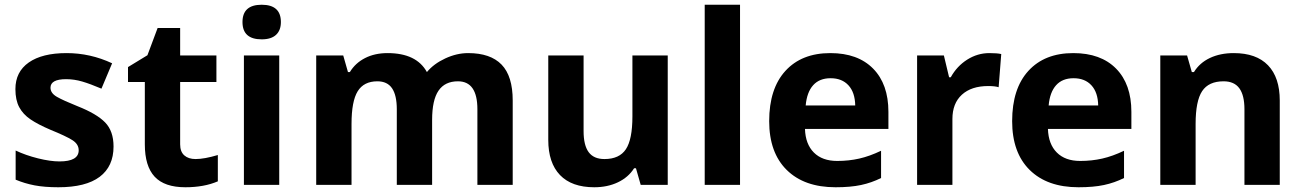

<svg xmlns="http://www.w3.org/2000/svg" viewBox="-20 -780 5494 810"><path d="M46 -22V-145Q88 -125 140 -112Q192 -99 231 -99Q312 -99 312 -146Q312 -172 285 -189Q258 -206 194 -232Q140 -255 108.5 -276.5Q77 -298 61 -328Q45 -358 45 -404Q45 -477 101.5 -516.5Q158 -556 261 -556Q361 -556 453 -513L408 -406Q361 -426 327 -436Q293 -446 259 -446Q193 -446 193 -410Q193 -387 220 -371.5Q247 -356 307 -332Q388 -300 423.5 -263.5Q459 -227 459 -162Q459 -78 400.5 -34Q342 10 226 10Q168 10 126 2Q84 -6 46 -22Z M591 -171V-434H520V-497L602 -547L645 -662H740V-546H893V-434H740V-171Q740 -140 757.5 -124.5Q775 -109 805 -109Q842 -109 899 -126V-15Q841 10 762 10Q674 10 632.5 -34.5Q591 -79 591 -171Z M1003 -687Q1003 -760 1084 -760Q1165 -760 1165 -687Q1165 -652 1144.5 -633Q1124 -614 1084 -614Q1003 -614 1003 -687ZM1009 -546H1158V0H1009Z M1314 -546H1428L1448 -476H1456Q1479 -514 1520 -535Q1561 -556 1615 -556Q1737 -556 1781 -476Q1810 -511 1858.5 -533.5Q1907 -556 1955 -556Q2049 -556 2096 -507.5Q2143 -459 2143 -356V0H1994V-319Q1994 -437 1912 -437Q1857 -437 1830 -397.5Q1803 -358 1803 -274V0H1654V-319Q1654 -378 1634 -407.5Q1614 -437 1572 -437Q1515 -437 1489 -395Q1463 -353 1463 -257V0H1314Z M2293 -190V-546H2442V-227Q2442 -167 2463.5 -138Q2485 -109 2530 -109Q2593 -109 2620.5 -150.5Q2648 -192 2648 -289V-546H2797V0H2683L2663 -70H2655Q2631 -32 2587 -11Q2543 10 2487 10Q2392 10 2342.5 -41.5Q2293 -93 2293 -190Z M2953 -760H3102V0H2953Z M3225 -269Q3225 -406 3293.5 -481Q3362 -556 3483 -556Q3599 -556 3663.5 -490.5Q3728 -425 3728 -308V-236H3376Q3378 -172 3413.5 -136.5Q3449 -101 3512 -101Q3561 -101 3605 -111Q3649 -121 3697 -144V-29Q3657 -9 3612.5 0.5Q3568 10 3505 10Q3373 10 3299 -63Q3225 -136 3225 -269ZM3588 -335Q3587 -390 3559.5 -420Q3532 -450 3484 -450Q3437 -450 3410.5 -420.5Q3384 -391 3379 -335Z M3849 -546H3962L3984 -454H3991Q4017 -501 4060.5 -528.5Q4104 -556 4154 -556Q4187 -556 4204 -552L4193 -412Q4178 -417 4149 -417Q4078 -417 4038 -380.5Q3998 -344 3998 -278V0H3849Z M4250 -269Q4250 -406 4318.5 -481Q4387 -556 4508 -556Q4624 -556 4688.5 -490.5Q4753 -425 4753 -308V-236H4401Q4403 -172 4438.5 -136.5Q4474 -101 4537 -101Q4586 -101 4630 -111Q4674 -121 4722 -144V-29Q4682 -9 4637.5 0.5Q4593 10 4530 10Q4398 10 4324 -63Q4250 -136 4250 -269ZM4613 -335Q4612 -390 4584.5 -420Q4557 -450 4509 -450Q4462 -450 4435.5 -420.5Q4409 -391 4404 -335Z M4875 -546H4988L5008 -476H5017Q5041 -515 5084.5 -535.5Q5128 -556 5185 -556Q5280 -556 5329.5 -504.5Q5379 -453 5379 -356V0H5230V-319Q5230 -378 5208.5 -407.5Q5187 -437 5142 -437Q5079 -437 5051.5 -395.5Q5024 -354 5024 -257V0H4875Z"/></svg>

Font: OpenSansMMV
Style: Bold
Weight: 700
Foundry: Ascender Corporation
Version: Version 4.001